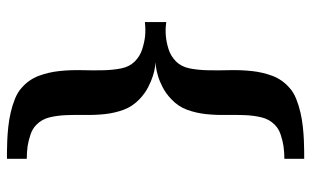

<svg xmlns="http://www.w3.org/2000/svg" viewBox="-186 -560 868 535"><g transform="rotate(90 247.5 -292.0)"><path d="M421.9 122.1H402.3Q389.2 122.1 371.3 121.3Q353.5 120.6 333 118.4Q312.5 116.2 292.5 111.6Q272.5 106.9 254.4 99.6Q236.3 92.3 224.1 81.1Q201.2 61 190.9 33.7Q180.7 6.3 177.5 -23.7Q174.3 -53.7 175 -84.7Q175.8 -115.7 175.3 -144Q174.8 -172.4 170.2 -195.8Q165.5 -219.2 150.9 -233.9Q136.2 -248.5 117.2 -254.6Q98.1 -260.7 81.1 -262.7Q61.5 -264.6 41 -262.2V-321.8Q61.5 -318.8 81.1 -320.8Q98.1 -322.3 117.2 -328.4Q136.2 -334.5 150.9 -349.1Q165.5 -363.8 170.2 -387.5Q174.8 -411.1 175.3 -439.5Q175.8 -467.8 175 -499Q174.3 -530.3 177.5 -560.3Q180.7 -590.3 190.9 -617.7Q201.2 -645 224.1 -665Q236.3 -676.3 254.4 -683.6Q272.5 -690.9 292.5 -695.6Q312.5 -700.2 333 -702.4Q353.5 -704.6 371.3 -705.3Q389.2 -706.1 402.3 -706.1H421.9V-650.9Q403.8 -650.9 386.2 -648.4Q371.1 -646 354.7 -640.6Q338.4 -635.3 327.1 -624Q312 -609.4 306.6 -587.6Q301.3 -565.9 300.3 -540.3Q299.3 -514.6 299.8 -486.8Q300.3 -459 297.4 -431.9Q294.4 -404.8 285.4 -379.9Q276.4 -355 255.9 -335.9Q240.2 -320.8 223.1 -312Q206.1 -303.2 191.4 -298.8Q176.8 -294.4 165.5 -293Q157.2 -292 152.8 -292Q157.2 -291.5 165.5 -290.5Q176.8 -289.1 191.4 -284.4Q206.1 -279.8 223.1 -271Q240.2 -262.2 255.9 -247.1Q276.4 -227.5 285.4 -202.9Q294.4 -178.2 297.4 -151.1Q300.3 -124 299.8 -96.4Q299.3 -68.8 300.3 -43.5Q301.3 -18.1 306.6 3.7Q312 25.4 327.1 40Q338.4 51.3 354.7 56.6Q371.1 62 386.2 64.5Q403.8 66.9 421.9 66.9Z"/></g></svg>

Font: Charis SIL
Style: Bold
Weight: 700
Foundry: SIL International
Version: Version 4.112